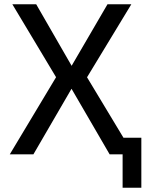

<svg xmlns="http://www.w3.org/2000/svg" viewBox="-20 -725 684 902"><path d="M556 157V0H513V-78H644V157ZM26 0 254 -380 255 -343 38 -705H150L317 -415H316L485 -705H597L378 -344V-380L607 0H495L316 -308L137 0Z"/></svg>

Font: Nunito Sans 7pt SemiCondensed Medium
Style: Regular
Weight: 500
Width: 4
Designer: Vernon Adams
Foundry: Vernon Adams
Version: Version 3.101;gftools[0.9.27]